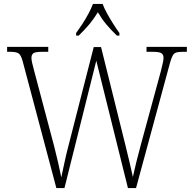

<svg xmlns="http://www.w3.org/2000/svg" viewBox="-20 -951 980 971"><path d="M95 -640Q86 -673 74 -681Q62 -689 31 -689H16V-714H224V-689H194Q158 -689 148.5 -681.5Q139 -674 139 -658Q139 -649 142.5 -633Q146 -617 153 -592L255 -207Q267 -160 274 -128.5Q281 -97 290 -54Q299 -95 306.5 -131Q314 -167 325 -209L454 -713H491L613 -222Q625 -174 634.5 -133.5Q644 -93 652 -56Q659 -89 669.5 -131.5Q680 -174 692 -218L793 -589Q799 -614 803 -631Q807 -648 807 -658Q807 -674 797 -681.5Q787 -689 751 -689H721V-714H925V-689H906Q885 -689 873 -686Q861 -683 854 -671Q847 -659 840 -634L668 0H627L467 -644L306 0H265ZM365 -784Q379 -803 396 -829Q413 -855 427.5 -882Q442 -909 450 -931H499Q507 -909 522 -882Q537 -855 553.5 -829Q570 -803 584 -784V-771H571Q539 -802 517 -828.5Q495 -855 475 -889Q454 -855 432 -828.5Q410 -802 378 -771H365Z"/></svg>

Font: Noto Serif Georgian SemiCondensed ExtraLight
Style: Regular
Weight: 200
Width: 4
Designer: Monotype Design Team, Akaki Razmadze
Foundry: Google LLC
Version: Version 2.003; ttfautohint (v1.8.4.7-5d5b)